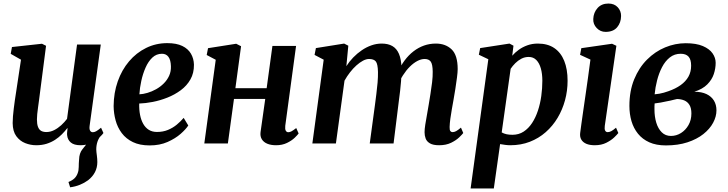

<svg xmlns="http://www.w3.org/2000/svg" viewBox="-20 -810 4112 1084"><path d="M376 247.5 366.5 217.5Q388.5 208.5 400.5 196.8Q412.5 185 418.5 168Q424.5 152.5 424.5 132.5Q424.5 112.5 426.5 90.5Q427.5 55 445 33.2Q462.5 11.5 476.5 -6.5L552.5 -49Q537 -30 530.2 -9.8Q523.5 10.5 523.5 34Q524 48 526.8 67.5Q529.5 87 529.5 105Q529.5 136 516.2 161.8Q503 187.5 477.5 207.5Q456.5 223 431.2 233.2Q406 243.5 376 247.5ZM184.5 10Q152.5 10 122.2 -2Q92 -14 72 -41.2Q52 -68.5 51.5 -115Q51.5 -132.5 53.2 -153.5Q55 -174.5 57.8 -197.8Q60.5 -221 64 -244.8Q67.5 -268.5 71 -290.5L98.5 -473L40.5 -506L47.5 -544.5L217 -563L240 -551.5L206 -288.5Q203.5 -267 200.5 -245.5Q197.5 -224 194.8 -203.8Q192 -183.5 190.2 -166.2Q188.5 -149 188.5 -136Q188.5 -109.5 194.5 -93.8Q200.5 -78 212.2 -71.2Q224 -64.5 242 -64.5Q264 -64.5 285.5 -75.2Q307 -86 325.8 -103.2Q344.5 -120.5 358.5 -139L415 -558.5H549L486 -100Q483.5 -81 488.8 -72.2Q494 -63.5 504 -63.5Q513 -63.5 523 -69Q533 -74.5 550.5 -89L564 -59Q558.5 -50.5 541.2 -34Q524 -17.5 496.8 -3.8Q469.5 10 435 10Q398 10 379.8 -5.5Q361.5 -21 359 -46.5Q358.5 -49.5 358.5 -54Q358.5 -58.5 359 -63.8Q359.5 -69 360.2 -74.8Q361 -80.5 361.5 -85.5L360 -86.5Q346.5 -69 329.5 -51.8Q312.5 -34.5 290.8 -20.5Q269 -6.5 242.8 1.8Q216.5 10 184.5 10Z M1043 -101.5Q1029.5 -80.5 999.8 -54.2Q970 -28 926 -8.5Q882 11 825 11Q769 11 730.2 -7.8Q691.5 -26.5 667.5 -58.5Q643.5 -90.5 632.8 -130Q622 -169.5 621.5 -211Q622 -286 644.8 -350.5Q667.5 -415 708.5 -463.5Q749.5 -512 804.8 -539.2Q860 -566.5 924.5 -566.5Q976.5 -566.5 1009.2 -550.5Q1042 -534.5 1058 -507Q1074 -479.5 1075 -445Q1075.5 -397.5 1055.2 -361.8Q1035 -326 1000.5 -300.5Q966 -275 924.8 -258.8Q883.5 -242.5 842 -234.5Q800.5 -226.5 766 -225.5Q765 -190.5 770.8 -161.2Q776.5 -132 788.8 -110.5Q801 -89 820.2 -77Q839.5 -65 866 -65Q900.5 -65 928.2 -76.5Q956 -88 978 -106.2Q1000 -124.5 1017 -144.5ZM894.5 -506.5Q863 -506.5 840 -484.8Q817 -463 801.8 -428.2Q786.5 -393.5 777.8 -353.5Q769 -313.5 767 -277.5Q788.5 -278.5 813 -285.8Q837.5 -293 861.2 -306.2Q885 -319.5 904.2 -338.5Q923.5 -357.5 934.8 -382Q946 -406.5 945 -436Q944 -471.5 931 -489Q918 -506.5 894.5 -506.5Z M1590.5 -99.5Q1588.5 -80.5 1593.5 -72Q1598.5 -63.5 1607.5 -63.5Q1616 -63.5 1625.5 -68.5Q1635 -73.5 1652.5 -87L1666 -56.5Q1660.5 -48.5 1643.8 -32.2Q1627 -16 1600.2 -3Q1573.5 10 1538.5 10Q1510 10 1489.2 1.5Q1468.5 -7 1458.2 -23.8Q1448 -40.5 1451 -64L1477.5 -251.5H1301L1266.5 0H1133.5L1198 -472.5L1147 -499.5L1154.5 -538L1313.5 -563L1341 -549L1309 -312H1485.5L1518 -550.5H1651.5Z M1946.5 -552 1935.5 -436.5Q1952 -462.5 1974.2 -485.5Q1996.5 -508.5 2022.5 -526.2Q2048.5 -544 2077 -554Q2105.5 -564 2135 -564Q2171 -564 2195.2 -550Q2219.5 -536 2232.5 -505.8Q2245.5 -475.5 2247 -426Q2247.5 -418.5 2247.2 -410.5Q2247 -402.5 2246.2 -393.8Q2245.5 -385 2244.5 -376L2225.5 -400.5Q2242 -438.5 2264.5 -468.8Q2287 -499 2314.5 -520.2Q2342 -541.5 2373.8 -552.8Q2405.5 -564 2441 -564Q2495.5 -564 2529.8 -531.2Q2564 -498.5 2564 -420Q2564 -402.5 2560 -372Q2556 -341.5 2550.8 -307.8Q2545.5 -274 2540.5 -246.5Q2536 -221 2531 -193.2Q2526 -165.5 2522.5 -139.2Q2519 -113 2518.5 -93Q2518 -75.5 2522.8 -69.8Q2527.5 -64 2535 -64Q2544.5 -64 2555 -69.5Q2565.5 -75 2582.5 -89.5L2595.5 -59Q2590 -51.5 2572.8 -34.8Q2555.5 -18 2527 -4Q2498.5 10 2459.5 10Q2425.5 10 2407.5 -0.5Q2389.5 -11 2383.2 -27.8Q2377 -44.5 2377 -63.5Q2377 -80.5 2381 -106.2Q2385 -132 2390.5 -161.5Q2396 -191 2400.5 -219.5Q2405 -246.5 2410.2 -279.2Q2415.5 -312 2419.5 -345Q2423.5 -378 2423 -405.5Q2422.5 -447.5 2411.8 -462.2Q2401 -477 2377.5 -477Q2358 -477 2336.5 -465.8Q2315 -454.5 2294 -433.8Q2273 -413 2255 -384.8Q2237 -356.5 2225 -323L2247 -400.5Q2246.5 -377.5 2244.2 -350.8Q2242 -324 2239 -297Q2236 -270 2232.5 -245.5L2202 0H2067.5L2097 -218Q2100.5 -246.5 2104.8 -279Q2109 -311.5 2111.8 -344Q2114.5 -376.5 2114 -403.5Q2113 -449 2101.8 -463Q2090.5 -477 2063.5 -477Q2047.5 -477 2029.2 -467.2Q2011 -457.5 1992 -440.5Q1973 -423.5 1955.8 -401.2Q1938.5 -379 1925 -354.5L1876.5 0H1743.5L1807.5 -473L1756 -500L1763.5 -538.5L1923 -564Z M2637 254 2737 -475.5 2683.5 -501 2691 -538.5 2856.5 -564 2879 -552 2872 -495.5Q2887.5 -513.5 2909 -529Q2930.5 -544.5 2957.5 -554.2Q2984.5 -564 3016.5 -564Q3072 -564 3109.2 -538.8Q3146.5 -513.5 3165.5 -466.5Q3184.5 -419.5 3184.5 -354Q3184.5 -297.5 3170 -244Q3155.5 -190.5 3128 -144.5Q3100.5 -98.5 3061 -63.8Q3021.5 -29 2971.2 -9.5Q2921 10 2861 10Q2847.5 10 2832.5 8Q2817.5 6 2803.5 3.5L2768 254ZM2812.5 -62.5Q2824.5 -55.5 2839.5 -52.2Q2854.5 -49 2873 -49Q2909 -49 2936.5 -67Q2964 -85 2984 -115.5Q3004 -146 3017 -185.2Q3030 -224.5 3036 -268Q3042 -311.5 3042 -354.5Q3042 -393.5 3033.5 -423.8Q3025 -454 3008 -471.2Q2991 -488.5 2965 -488.5Q2942.5 -488.5 2923.5 -478.5Q2904.5 -468.5 2889.2 -453.2Q2874 -438 2863 -421.5Z M3338 10Q3309.5 10 3290.2 1.8Q3271 -6.5 3262 -21.8Q3253 -37 3255.5 -58.5Q3258 -79.5 3262.5 -111.2Q3267 -143 3272.8 -183.8Q3278.5 -224.5 3285.5 -271.5Q3292.5 -318.5 3299.5 -369.8Q3306.5 -421 3313.5 -473.5L3255 -500.5L3262 -538L3435.5 -563L3460 -551.5L3394.5 -99.5Q3392 -81.5 3396.5 -72.8Q3401 -64 3411 -64Q3420.5 -64 3431 -69.5Q3441.5 -75 3458 -89L3471 -59Q3465 -51 3448 -34.5Q3431 -18 3403.2 -4Q3375.5 10 3338 10ZM3399 -630Q3369.5 -630 3348.8 -651.8Q3328 -673.5 3329.5 -703Q3331 -739.5 3353.8 -764.8Q3376.5 -790 3415 -790Q3448.5 -790 3467.8 -768.8Q3487 -747.5 3486.5 -719.5Q3486 -681.5 3464 -655.8Q3442 -630 3399 -630Z M3739.5 11Q3685 11 3646 -6.5Q3607 -24 3582 -55Q3557 -86 3545.2 -126.2Q3533.5 -166.5 3533.5 -212Q3533.5 -296.5 3560.5 -362.2Q3587.5 -428 3633 -473.5Q3678.5 -519 3735.2 -542.5Q3792 -566 3851.5 -566Q3911 -566 3948.2 -550Q3985.5 -534 4003 -508.8Q4020.5 -483.5 4020.5 -455.5Q4020.5 -423.5 4010 -391.8Q3999.5 -360 3973.2 -333.5Q3947 -307 3900 -292Q3941 -292 3968.8 -278.8Q3996.5 -265.5 4010.8 -242Q4025 -218.5 4025 -187Q4025 -152 4006.2 -117Q3987.5 -82 3951 -53Q3914.5 -24 3861.2 -6.5Q3808 11 3739.5 11ZM3768 -42.5Q3798.5 -42.5 3824.8 -59Q3851 -75.5 3867.2 -104Q3883.5 -132.5 3883.5 -169.5Q3883.5 -199.5 3872.8 -217.2Q3862 -235 3843.8 -242.8Q3825.5 -250.5 3802.5 -251Q3794.5 -249.5 3785 -247Q3775.5 -244.5 3764.8 -242Q3754 -239.5 3742 -237.5Q3726.5 -234 3710.2 -231Q3694 -228 3676 -226Q3675 -217.5 3675 -209Q3675 -200.5 3675 -192Q3675 -151.5 3685.2 -117.5Q3695.5 -83.5 3716.2 -63Q3737 -42.5 3768 -42.5ZM3676 -277.5Q3690 -278.5 3702.8 -281Q3715.5 -283.5 3728 -286.8Q3740.5 -290 3753.5 -295Q3794 -309 3822.8 -329.5Q3851.5 -350 3866.8 -377.2Q3882 -404.5 3882 -439Q3882 -474.5 3867.2 -490.5Q3852.5 -506.5 3823 -506.5Q3788 -506.5 3761.8 -485.8Q3735.5 -465 3717.8 -430.8Q3700 -396.5 3689.8 -356.2Q3679.5 -316 3676 -277.5Z"/></svg>

Font: Merriweather 28pt
Style: Bold Italic
Weight: 700
Italic angle: -7.8°
Version: Version 2.101